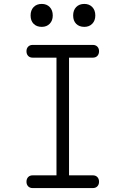

<svg xmlns="http://www.w3.org/2000/svg" viewBox="-20 -959 640 979"><path d="M332 -65H453Q468 -65 476.5 -56Q485 -47 485 -32Q485 -18 476.5 -9Q468 0 453 0H147Q132 0 123.5 -9Q115 -18 115 -32Q115 -47 123.5 -56Q132 -65 147 -65H268V-665H147Q132 -665 123.5 -674Q115 -683 115 -698Q115 -712 123.5 -721Q132 -730 147 -730H453Q468 -730 476.5 -721Q485 -712 485 -698Q485 -683 476.5 -674Q468 -665 453 -665H332ZM410 -822Q384 -822 368.5 -837.5Q353 -853 353 -880Q353 -907 368.5 -923Q384 -939 410 -939Q435 -939 450.5 -923Q466 -907 466 -880Q466 -854 450.5 -838Q435 -822 410 -822ZM193 -822Q167 -822 151.5 -837.5Q136 -853 136 -880Q136 -907 151.5 -923Q167 -939 193 -939Q218 -939 233.5 -923Q249 -907 249 -880Q249 -854 233.5 -838Q218 -822 193 -822Z"/></svg>

Font: Maple Mono NL ExtraLight
Style: Regular
Weight: 275
Monospace: yes
Designer: subframe7536
Version: Version 7.000